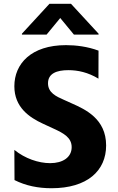

<svg xmlns="http://www.w3.org/2000/svg" viewBox="-20 -973 617 1003"><path d="M223.4 -792.3 294.7 -878.9 366.1 -792.3H495V-796.9L350.9 -953.1H238.3L94.5 -796.9V-792.3ZM248.9 10.3C436.1 10.3 534.4 -81 534.4 -213.1C534.4 -352.6 425.4 -401.6 354.4 -433.2L311.8 -452.4C274.9 -468.8 230.8 -487.9 230.8 -538C230.8 -589.5 276.6 -606.5 337 -606.5C386.4 -606.5 439.6 -595.2 494.3 -562.1L494.7 -708.5C437.5 -729.8 376.1 -737.2 324.9 -737.2C142.8 -737.2 55 -639.9 55 -522.4C55 -412.3 133.2 -359.7 204.5 -326.7L261.4 -300.4C313.2 -276.6 354.4 -253.9 354.4 -204.2C354.4 -151.6 308.6 -120.7 242.2 -120.7C181.1 -120.7 110.4 -144.9 55 -190L55.8 -32.3C114.3 -2.8 179 10.3 248.9 10.3Z"/></svg>

Font: TID UI
Style: Bold
Weight: 700
Designer: The TID Project Authors
Foundry: Bakken & Bæck
Version: Version 1.001;hotconv 1.0.109;makeotfexe 2.5.65596